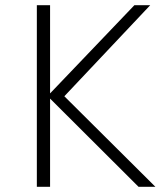

<svg xmlns="http://www.w3.org/2000/svg" viewBox="-20 -720 642 740"><path d="M122 0H173V-340L514 0H579L228 -349L559 -700H498L173 -360V-700H122Z"/></svg>

Font: Chess Sans Light
Style: Regular
Weight: 300
Designer: Wolf Bōese
Foundry: Wolf Bōese
Version: Version 7.223;Glyphs 3.3 (3306)